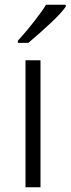

<svg xmlns="http://www.w3.org/2000/svg" viewBox="-20 -786 296 806"><path d="M55 -615Q90 -653 124.5 -697.5Q159 -742 173 -766H256V-758Q239 -733 194 -690.5Q149 -648 99 -606H55ZM87 -533H150V0H87Z"/></svg>

Font: OpenSansMMV
Style: Light
Weight: 300
Foundry: Ascender Corporation
Version: Version 4.001